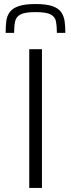

<svg xmlns="http://www.w3.org/2000/svg" viewBox="-20 -932 352 952"><path d="M125 0V-688H188V0ZM156 -912Q210 -912 240 -901.5Q270 -891 283.5 -871.5Q297 -852 300.5 -826Q304 -800 304 -769H262Q262 -803 257.5 -826Q253 -849 231 -860.5Q209 -872 156 -872Q104 -872 82 -860.5Q60 -849 55 -826Q50 -803 50 -769H8Q8 -800 11 -826Q14 -852 28 -871.5Q42 -891 72.5 -901.5Q103 -912 156 -912Z"/></svg>

Font: Saira Expanded Light
Style: Regular
Weight: 300
Width: 7
Designer: Hector Gatti with collaboration of the Omnibus-Type team
Foundry: Omnibus-Type
Version: Version 1.101